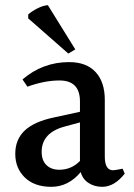

<svg xmlns="http://www.w3.org/2000/svg" viewBox="-20 -805 518 742"><path d="M271 -614 244 -598 89 -734V-749Q102 -761 124.5 -772.5Q147 -784 165 -785ZM141 -218Q141 -185 159.5 -167Q178 -149 209 -149Q256 -149 289 -183V-332L230 -316Q141 -292 141 -218ZM375 -83Q345 -83 322 -98Q299 -113 292 -140Q244 -83 178.5 -83Q113 -83 76 -119Q39 -155 39 -210.5Q39 -266 75.5 -300.5Q112 -335 188 -351L289 -373V-413Q289 -494 210 -494Q152 -494 86 -470L67 -498Q145 -565 247 -565Q314 -565 349.5 -526.5Q385 -488 385 -419V-200Q385 -147 417 -147Q424 -147 454 -153L462 -134Q422 -83 375 -83Z"/></svg>

Font: Halant Medium
Style: Regular
Weight: 500
Designer: Hitesh Malaviya (Devanagari), Satya Rajpurohit (Latin)
Foundry: Indian Type Foundry
Version: Version 1.101;PS 1.0;hotconv 1.0.78;makeotf.lib2.5.61930; tt